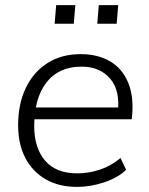

<svg xmlns="http://www.w3.org/2000/svg" viewBox="-20 -725 582 752"><path d="M474 -60Q442 -29 388.5 -11Q335 7 282 7Q210 7 158.5 -23Q107 -53 79 -107Q51 -161 51 -234Q51 -318 81 -380.5Q111 -443 166 -478Q221 -513 296 -513Q363 -513 411.5 -484.5Q460 -456 483 -399Q506 -342 496 -258H105L107 -304H465L441 -281Q452 -370 411.5 -417Q371 -464 300 -464Q210 -464 162 -402Q114 -340 114 -231Q114 -146 156.5 -96Q199 -46 283 -46Q327 -46 371 -60.5Q415 -75 452 -106ZM367 -705H443L437 -632H361ZM200 -705H275L269 -632H194Z"/></svg>

Font: Muli Light
Style: Italic
Weight: 300
Italic angle: -4.541°
Designer: Vernon Adams
Foundry: Vernon Adams
Version: Version 2.100; ttfautohint (v1.8.1.43-b0c9)